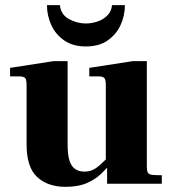

<svg xmlns="http://www.w3.org/2000/svg" viewBox="-20 -712 667 744"><path d="M234 12Q165 12 124 -26Q83 -64 83 -152V-383Q83 -403 77.5 -409.5Q72 -416 54 -416H19V-449L187 -475H242V-152Q242 -112 249.5 -89Q257 -66 272 -56.5Q287 -47 307 -47Q324 -47 338 -53Q352 -59 367 -72.5Q382 -86 402 -106L408 -78Q394 -60 372.5 -39Q351 -18 317.5 -3Q284 12 234 12ZM395 0V-61H390V-383Q390 -403 384.5 -409.5Q379 -416 361 -416H326V-449L494 -475H549V-64Q549 -50 553 -43Q557 -36 569.5 -34.5Q582 -33 607 -33V0ZM313 -532Q262 -532 228.5 -555.5Q195 -579 178.5 -615.5Q162 -652 162 -692H212Q216 -655 247.5 -638Q279 -621 313 -621Q335 -621 357.5 -628.5Q380 -636 396 -652Q412 -668 414 -692H464Q464 -652 447.5 -615.5Q431 -579 397.5 -555.5Q364 -532 313 -532Z"/></svg>

Font: Frank Ruhl Libre Black
Style: Regular
Weight: 900
Designer: Yanek Iontef
Foundry: Fontef
Version: Version 6.004